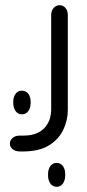

<svg xmlns="http://www.w3.org/2000/svg" viewBox="-20 -408 335 739"><path d="M73 175H57Q40 175 29 166.5Q18 158 18 145Q18 132 28.5 123Q39 114 55 114H68Q103 114 124.5 103.5Q146 93 157.5 77Q169 61 173 44.5Q177 28 177 16V-350Q177 -367 186.5 -377.5Q196 -388 209 -388Q223 -388 232 -377.5Q241 -367 241 -350V16Q241 53 224.5 89.5Q208 126 171 150Q134 174 73 175ZM64 32Q49 32 40 19.5Q31 7 31 -12V-16Q31 -35 40 -47Q49 -59 64 -59Q80 -59 89 -47Q98 -35 98 -16V-12Q98 7 89 19.5Q80 32 64 32ZM198 311Q183 311 174 298.5Q165 286 165 267V263Q165 243 174 231Q183 219 198 219Q213 219 222 231Q231 243 231 263V267Q231 286 222 298.5Q213 311 198 311Z"/></svg>

Font: Beiruti
Style: Regular
Weight: 400
Designer: Arlette Boutros
Foundry: Boutros
Version: Version 1.41